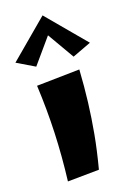

<svg xmlns="http://www.w3.org/2000/svg" viewBox="-131 -809 585 874"><g transform="rotate(-15 161.5 -372.0)"><path d="M227 -7 77 8Q81 -108 75.5 -220Q70 -332 54 -449L259 -471Q261 -389 258.5 -316Q256 -243 249 -169Q242 -95 227 -7ZM73 -534 -14 -576 161 -752 175 -677ZM249 -534 148 -677 161 -752 337 -576Z"/></g></svg>

Font: Marhey Light SemiBold
Style: Regular
Weight: 600
Version: Version 1.000